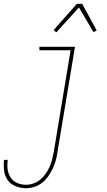

<svg xmlns="http://www.w3.org/2000/svg" viewBox="-41 -766 561 1009"><path d="M96 223Q67 223 41 212.5Q15 202 -0.5 180.5Q-16 159 -19.5 131Q-23 103 -20 74H0Q-4 99 -1 123Q2 147 14.5 166.5Q27 186 49 195.5Q71 205 96 205Q115 205 135 198Q155 191 171.5 177Q188 163 200 145.5Q212 128 220.5 109Q229 90 233.5 70Q238 50 242 30L330 -502H166V-520H353L261 33Q258 55 252 77Q246 99 236 120Q226 141 212.5 160.5Q199 180 180.5 194.5Q162 209 140 216Q118 223 96 223ZM255 -596 241 -608 363 -746H391L467 -606L450 -597L374 -727Z"/></svg>

Font: Iosevka Curly Thin
Style: Italic
Weight: 100
Italic angle: -9°
Monospace: yes
Designer: Belleve Invis
Foundry: Belleve Invis
Version: Version 22.1.2; ttfautohint (v1.8.4)